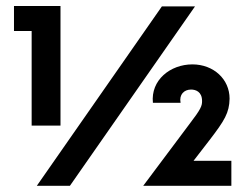

<svg xmlns="http://www.w3.org/2000/svg" viewBox="-20 -615 824 637"><path d="M180.7 -198.2V-595.2H26.4V-512.2H85V-198.2ZM517.1 -593.8 102.1 1.5H211.9L627 -593.8ZM622.1 -81.5 675.3 -150.4C725.1 -215.3 740.7 -240.7 741.7 -287.6C741.7 -352.5 688.5 -401.4 618.2 -401.4C544.9 -401.4 479.5 -349.1 487.3 -273.9H579.1C573.7 -301.3 590.8 -317.9 613.8 -317.9C628.4 -317.9 650.4 -311.5 650.4 -279.8C650.4 -263.7 647 -253.4 607.9 -202.6L455.1 1.5H747.6V-81.5Z"/></svg>

Font: Now Black
Style: Regular
Weight: 400
Designer: Alfredo Marco Pradil
Foundry: Alfredo Marco Pradil
Version: Version 1.200;hotconv 1.0.109;makeotfexe 2.5.65596